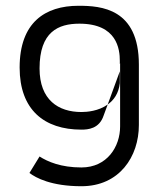

<svg xmlns="http://www.w3.org/2000/svg" viewBox="-20 -502 558 665"><path d="M48 -268C48 -122 133 -53 262 -53C285 -53 324 -56 339 -102L353 -140C321 -117 281 -114 262 -114C182 -114 117 -156 117 -265C117 -392 182 -420 255 -420C386 -420 395 -331 395 -291V-280L396 -283V-64C396 6 351 78 262 78C191 78 145 58 117 40L82 97C104 114 158 143 262 143C394 143 461 40 461 -69V-278C461 -473 330 -482 252 -482C136 -482 48 -424 48 -268ZM353 -140C374 -155 391 -178 395 -214V-216V-255Z"/></svg>

Font: Charger Static
Style: Regular
Weight: 1000
Designer: Jasper
Foundry: KineticPlasma Fonts/Cannot Into Space Fonts
Version: Version 1.1